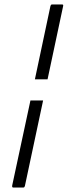

<svg xmlns="http://www.w3.org/2000/svg" viewBox="-20 -728 314 864"><path d="M174 -276 92 109Q91 112 89.5 114Q88 116 84 116H40Q37 116 35.5 114Q34 112 35 106L117 -276ZM137 -371 207 -701Q208 -704 209.5 -706Q211 -708 215 -708H259Q263 -708 264 -706Q265 -704 264 -700L194 -371Z"/></svg>

Font: Glory Thin Light
Style: Italic
Weight: 300
Italic angle: -12°
Version: Version 1.011